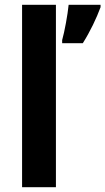

<svg xmlns="http://www.w3.org/2000/svg" viewBox="-20 -873 439 800"><path d="M213 -93V-853H72V-93ZM399 -843V-853H266C262 -812 249 -741 239 -706V-693H325C356 -742 382 -797 399 -843Z"/></svg>

Font: Noto Sans Kannada UI SemiCondensed
Style: Bold
Weight: 700
Width: 4
Designer: Jelle Bosma - Monotype Design Team
Foundry: Monotype Imaging Inc.
Version: Version 2.005